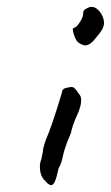

<svg xmlns="http://www.w3.org/2000/svg" viewBox="-20 -561 325 563"><path d="M196 -479Q204 -480 214.5 -496.5Q225 -513 224 -524Q224 -528 227 -531.5Q230 -535 234 -536Q242 -541 248 -541Q265 -541 279 -517Q285 -504 285 -494Q285 -485 280 -475.5Q275 -466 262 -451Q245 -428 230 -428Q220 -428 208 -438Q201 -445 196 -462Q191 -479 196 -479ZM97 -72Q97 -86 102 -96Q102 -101 104 -108Q106 -115 106 -117Q105 -123 114 -150Q132 -190 162 -291Q162 -296 166 -299.5Q170 -303 178 -304Q186 -306 189 -306Q195 -306 199.5 -301.5Q204 -297 212 -285Q218 -279 218 -267Q218 -248 205 -221Q192 -192 188 -171Q176 -144 169 -121Q167 -115 163 -97Q159 -79 152 -68Q146 -40 141 -29Q136 -18 130 -18Q123 -18 111 -32Q97 -46 97 -72Z"/></svg>

Font: Caveat
Style: Regular
Weight: 400
Designer: Pablo Impallari
Foundry: Pablo Impallari
Version: Version 1.500; ttfautohint (v1.6)